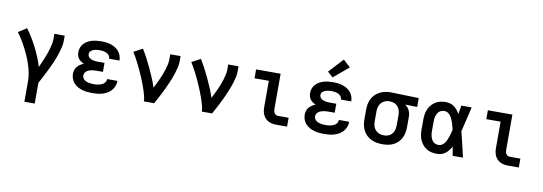

<svg xmlns="http://www.w3.org/2000/svg" viewBox="-68 -1259 5536 1958"><g transform="rotate(10 2700.0 -279.5)"><path d="M229 215V0Q229 -43 220.5 -85.5Q212 -128 198.5 -168.5Q185 -209 168 -248.5Q151 -288 131 -326.5Q111 -365 88.5 -401.5Q66 -438 40 -473L126 -528Q157 -487 184 -442.5Q211 -398 234.5 -351.5Q258 -305 278 -257Q298 -209 312 -159Q323 -183 334 -208Q345 -233 355.5 -258.5Q366 -284 375 -309.5Q384 -335 391.5 -361Q399 -387 404.5 -414Q410 -441 410 -468V-520H517V-468Q517 -436 510 -405Q503 -374 494 -344Q485 -314 473.5 -284.5Q462 -255 449.5 -226Q437 -197 423 -168.5Q409 -140 395 -111.5Q381 -83 366 -55.5Q351 -28 336 0V215Z M897 8Q871 8 845 5.5Q819 3 793.5 -4Q768 -11 745 -23.5Q722 -36 704 -55Q686 -74 676.5 -99.5Q667 -125 667 -151Q667 -171 673 -191Q679 -211 692 -226.5Q705 -242 722.5 -253Q740 -264 759 -272Q742 -279 727.5 -289Q713 -299 702.5 -313Q692 -327 687.5 -344.5Q683 -362 683 -380Q683 -404 691.5 -427.5Q700 -451 717 -468.5Q734 -486 755.5 -498Q777 -510 800.5 -516.5Q824 -523 848.5 -525.5Q873 -528 897 -528Q922 -528 947 -525Q972 -522 995.5 -514.5Q1019 -507 1040.5 -493.5Q1062 -480 1078 -461Q1094 -442 1102.5 -418Q1111 -394 1111 -369Q1111 -369 1111 -368Q1111 -367 1111 -367H1004Q1004 -367 1004 -367Q1004 -367 1004 -367Q1004 -385 993 -400Q982 -415 966 -422.5Q950 -430 932.5 -433Q915 -436 897 -436Q886 -436 874.5 -435Q863 -434 852 -432Q841 -430 830.5 -426Q820 -422 810.5 -415.5Q801 -409 795.5 -399Q790 -389 790 -378Q790 -378 790 -378Q790 -378 790 -378Q790 -366 795.5 -355.5Q801 -345 810.5 -338Q820 -331 831 -327Q842 -323 853.5 -320.5Q865 -318 876.5 -317.5Q888 -317 900 -317H965V-224H900Q887 -224 873.5 -223Q860 -222 846.5 -219.5Q833 -217 820.5 -212Q808 -207 797.5 -199Q787 -191 780.5 -178.5Q774 -166 774 -153Q774 -140 780.5 -128Q787 -116 797.5 -108Q808 -100 820.5 -95.5Q833 -91 845.5 -88.5Q858 -86 871 -85Q884 -84 897 -84Q911 -84 924 -85.5Q937 -87 950 -90Q963 -93 975.5 -98.5Q988 -104 998 -112.5Q1008 -121 1014 -133.5Q1020 -146 1020 -159H1127Q1127 -159 1127 -158.5Q1127 -158 1127 -158Q1127 -132 1117.5 -106.5Q1108 -81 1091 -61Q1074 -41 1050.5 -27Q1027 -13 1002 -5.5Q977 2 950.5 5Q924 8 897 8Z M1428 0Q1428 -26 1421.5 -51.5Q1415 -77 1407.5 -101.5Q1400 -126 1391 -150.5Q1382 -175 1372.5 -199.5Q1363 -224 1352.5 -248Q1342 -272 1331.5 -295.5Q1321 -319 1309.5 -342.5Q1298 -366 1286 -389Q1274 -412 1261.5 -434.5Q1249 -457 1235 -479L1326 -528Q1353 -484 1377 -438.5Q1401 -393 1423 -346Q1445 -299 1465 -251.5Q1485 -204 1501 -155Q1514 -179 1526 -204.5Q1538 -230 1549.5 -255Q1561 -280 1571 -306Q1581 -332 1589.5 -359Q1598 -386 1604 -413Q1610 -440 1610 -468V-520H1717V-468Q1717 -436 1710 -405Q1703 -374 1693.5 -344Q1684 -314 1672.5 -284.5Q1661 -255 1648.5 -226Q1636 -197 1622.5 -168.5Q1609 -140 1594.5 -111.5Q1580 -83 1565 -55.5Q1550 -28 1535 0Z M2028 0Q2028 -26 2021.5 -51.5Q2015 -77 2007.5 -101.5Q2000 -126 1991 -150.5Q1982 -175 1972.5 -199.5Q1963 -224 1952.5 -248Q1942 -272 1931.5 -295.5Q1921 -319 1909.5 -342.5Q1898 -366 1886 -389Q1874 -412 1861.5 -434.5Q1849 -457 1835 -479L1926 -528Q1953 -484 1977 -438.5Q2001 -393 2023 -346Q2045 -299 2065 -251.5Q2085 -204 2101 -155Q2114 -179 2126 -204.5Q2138 -230 2149.5 -255Q2161 -280 2171 -306Q2181 -332 2189.5 -359Q2198 -386 2204 -413Q2210 -440 2210 -468V-520H2317V-468Q2317 -436 2310 -405Q2303 -374 2293.5 -344Q2284 -314 2272.5 -284.5Q2261 -255 2248.5 -226Q2236 -197 2222.5 -168.5Q2209 -140 2194.5 -111.5Q2180 -83 2165 -55.5Q2150 -28 2135 0Z M2801 0Q2780 0 2759.5 -3.5Q2739 -7 2720.5 -16Q2702 -25 2687 -40Q2672 -55 2663 -74Q2654 -93 2650.5 -113.5Q2647 -134 2647 -155V-428H2499V-520H2753V-155Q2753 -144 2755.5 -132.5Q2758 -121 2764 -111.5Q2770 -102 2780 -97Q2790 -92 2801 -92H2911V0Z M3297 8Q3271 8 3245 5.5Q3219 3 3193.5 -4Q3168 -11 3145 -23.5Q3122 -36 3104 -55Q3086 -74 3076.5 -99.5Q3067 -125 3067 -151Q3067 -171 3073 -191Q3079 -211 3092 -226.5Q3105 -242 3122.5 -253Q3140 -264 3159 -272Q3142 -279 3127.5 -289Q3113 -299 3102.5 -313Q3092 -327 3087.5 -344.5Q3083 -362 3083 -380Q3083 -404 3091.5 -427.5Q3100 -451 3117 -468.5Q3134 -486 3155.5 -498Q3177 -510 3200.5 -516.5Q3224 -523 3248.5 -525.5Q3273 -528 3297 -528Q3322 -528 3347 -525Q3372 -522 3395.5 -514.5Q3419 -507 3440.5 -493.5Q3462 -480 3478 -461Q3494 -442 3502.5 -418Q3511 -394 3511 -369Q3511 -369 3511 -368Q3511 -367 3511 -367H3404Q3404 -367 3404 -367Q3404 -367 3404 -367Q3404 -385 3393 -400Q3382 -415 3366 -422.5Q3350 -430 3332.5 -433Q3315 -436 3297 -436Q3286 -436 3274.5 -435Q3263 -434 3252 -432Q3241 -430 3230.5 -426Q3220 -422 3210.5 -415.5Q3201 -409 3195.5 -399Q3190 -389 3190 -378Q3190 -378 3190 -378Q3190 -378 3190 -378Q3190 -366 3195.5 -355.5Q3201 -345 3210.5 -338Q3220 -331 3231 -327Q3242 -323 3253.5 -320.5Q3265 -318 3276.5 -317.5Q3288 -317 3300 -317H3365V-224H3300Q3287 -224 3273.5 -223Q3260 -222 3246.5 -219.5Q3233 -217 3220.5 -212Q3208 -207 3197.5 -199Q3187 -191 3180.5 -178.5Q3174 -166 3174 -153Q3174 -140 3180.5 -128Q3187 -116 3197.5 -108Q3208 -100 3220.5 -95.5Q3233 -91 3245.5 -88.5Q3258 -86 3271 -85Q3284 -84 3297 -84Q3311 -84 3324 -85.5Q3337 -87 3350 -90Q3363 -93 3375.5 -98.5Q3388 -104 3398 -112.5Q3408 -121 3414 -133.5Q3420 -146 3420 -159H3527Q3527 -159 3527 -158.5Q3527 -158 3527 -158Q3527 -132 3517.5 -106.5Q3508 -81 3491 -61Q3474 -41 3450.5 -27Q3427 -13 3402 -5.5Q3377 2 3350.5 5Q3324 8 3297 8ZM3281 -575 3225 -625 3363 -774 3437 -706Z M3899 8Q3870 8 3840.5 3Q3811 -2 3784 -15Q3757 -28 3735.5 -48.5Q3714 -69 3700 -95.5Q3686 -122 3680.5 -151Q3675 -180 3675 -210V-310Q3675 -338 3680 -366.5Q3685 -395 3697.5 -420.5Q3710 -446 3730 -466.5Q3750 -487 3775 -500.5Q3800 -514 3828 -521Q3856 -528 3884 -528Q3888 -528 3892 -528Q3896 -528 3900 -528L4183 -520V-428L4059 -431Q4073 -421 4084.5 -407.5Q4096 -394 4103.5 -378Q4111 -362 4114 -345Q4117 -328 4117 -310V-210Q4117 -181 4112 -152Q4107 -123 4094 -96.5Q4081 -70 4060 -49Q4039 -28 4013 -15Q3987 -2 3957.5 3Q3928 8 3899 8ZM3899 -84Q3915 -84 3930.5 -87.5Q3946 -91 3959.5 -99.5Q3973 -108 3983.5 -120.5Q3994 -133 3999.5 -147.5Q4005 -162 4007.5 -178Q4010 -194 4010 -210V-310Q4010 -333 4005 -355Q4000 -377 3986.5 -395.5Q3973 -414 3952.5 -424Q3932 -434 3909 -435L3900 -436Q3898 -436 3896 -436Q3894 -436 3892 -436Q3869 -436 3846.5 -426Q3824 -416 3809 -398Q3794 -380 3788 -357Q3782 -334 3782 -310V-210Q3782 -194 3784.5 -177.5Q3787 -161 3793.5 -146.5Q3800 -132 3811 -119.5Q3822 -107 3836 -99Q3850 -91 3866.5 -87.5Q3883 -84 3899 -84Z M4465 8Q4437 8 4409.5 2.5Q4382 -3 4358 -17.5Q4334 -32 4315.5 -53.5Q4297 -75 4286 -101Q4275 -127 4271 -154.5Q4267 -182 4267 -210V-310Q4267 -338 4271 -365.5Q4275 -393 4286 -419Q4297 -445 4315.5 -466.5Q4334 -488 4358 -502.5Q4382 -517 4409.5 -522.5Q4437 -528 4465 -528Q4488 -528 4510.5 -521Q4533 -514 4551 -500.5Q4569 -487 4583.5 -468.5Q4598 -450 4609 -430Q4613 -453 4617 -475.5Q4621 -498 4624 -520H4731Q4715 -456 4701 -391.5Q4687 -327 4670 -263Q4687 -198 4702 -132Q4717 -66 4733 0H4626Q4622 -23 4618 -46.5Q4614 -70 4610 -94Q4599 -73 4585 -54.5Q4571 -36 4552.5 -21.5Q4534 -7 4511.5 0.5Q4489 8 4465 8ZM4465 -84Q4484 -84 4500.5 -95Q4517 -106 4528 -121.5Q4539 -137 4546.5 -154.5Q4554 -172 4560 -190Q4566 -208 4570.5 -226.5Q4575 -245 4579 -263Q4575 -281 4570 -299Q4565 -317 4559 -334.5Q4553 -352 4545.5 -369Q4538 -386 4527 -401Q4516 -416 4500 -426Q4484 -436 4465 -436Q4451 -436 4436.5 -431.5Q4422 -427 4411 -417.5Q4400 -408 4393 -395Q4386 -382 4381.5 -368Q4377 -354 4375.5 -339.5Q4374 -325 4374 -310V-210Q4374 -195 4375.5 -180.5Q4377 -166 4381.5 -152Q4386 -138 4393 -125Q4400 -112 4411 -102.5Q4422 -93 4436.5 -88.5Q4451 -84 4465 -84Z M5201 0Q5180 0 5159.5 -3.5Q5139 -7 5120.5 -16Q5102 -25 5087 -40Q5072 -55 5063 -74Q5054 -93 5050.5 -113.5Q5047 -134 5047 -155V-428H4899V-520H5153V-155Q5153 -144 5155.5 -132.5Q5158 -121 5164 -111.5Q5170 -102 5180 -97Q5190 -92 5201 -92H5311V0Z"/></g></svg>

Font: Iosevka Custom SmBdEx
Style: Regular
Weight: 600
Width: 7
Monospace: yes
Designer: Belleve Invis
Foundry: Belleve Invis
Version: Version 11.2.4; ttfautohint (v1.8.4)